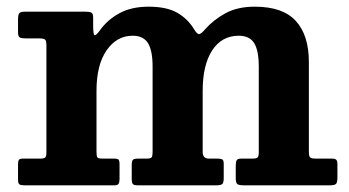

<svg xmlns="http://www.w3.org/2000/svg" viewBox="-20 -555 1046 575"><path d="M34 -17V-63.5Q34 -72 36.5 -76Q39 -80 48.5 -80H100.5Q112.5 -80 115.8 -83.8Q119 -87.5 119 -99.5V-420.5Q119 -434 114.2 -437Q109.5 -440 96.5 -440H57.5Q44 -440 39 -442.8Q34 -445.5 34 -459V-497.5Q34 -511.5 38 -515.8Q42 -520 55.5 -520H237Q248.5 -520 253.8 -517.2Q259 -514.5 259 -502.5V-478.5Q259 -449.5 263.8 -449.5Q268.5 -449.5 279.5 -464.5Q301 -495 337 -515Q373 -535 425 -535Q479 -535 510.8 -516.8Q542.5 -498.5 561.5 -467Q571 -451 577.5 -453Q584 -455 593.5 -466.5Q619 -495.5 655 -515.2Q691 -535 743 -535Q827 -535 866 -492.2Q905 -449.5 905 -369V-100.5Q905 -87 908.8 -83.5Q912.5 -80 926.5 -80H973.5Q983.5 -80 987 -76.5Q990.5 -73 990.5 -62.5V-25Q990.5 -9.5 986.8 -4.8Q983 0 967.5 0H711Q696 0 691 -3.5Q686 -7 686 -22V-58.5Q686 -70 688.8 -75Q691.5 -80 702.5 -80H735.5Q748 -80 751.5 -83.5Q755 -87 755 -99.5V-355.5Q755 -403.5 741.2 -425.8Q727.5 -448 695 -448Q644 -448 615.5 -404.2Q587 -360.5 587 -283V-100Q587 -80 605.5 -80H630.5Q640.5 -80 645.2 -77.8Q650 -75.5 650 -65V-21.5Q650 -8 645.8 -4Q641.5 0 627.5 0H393.5Q381.5 0 378 -3.5Q374.5 -7 374.5 -19.5V-60Q374.5 -72.5 377.8 -76.2Q381 -80 393.5 -80H419Q431.5 -80 434.2 -84Q437 -88 437 -100V-355.5Q437 -403.5 423.2 -425.8Q409.5 -448 377 -448Q329.5 -448 299.2 -404.2Q269 -360.5 269 -283V-101.5Q269 -87.5 271.5 -83.8Q274 -80 288 -80H321.5Q332 -80 335 -76.8Q338 -73.5 338 -63V-19Q338 -9.5 335.2 -4.8Q332.5 0 322.5 0H53Q42.5 0 38.2 -2.8Q34 -5.5 34 -17Z"/></svg>

Font: Besley
Style: Bold
Weight: 700
Designer: Owen Earl
Foundry: indestructible type*
Version: Version 2.001; ttfautohint (v1.8.3)